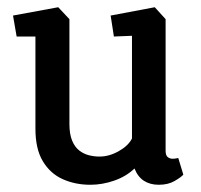

<svg xmlns="http://www.w3.org/2000/svg" viewBox="-20 -507 556 531"><path d="M230 4Q188 4 153.5 -11.5Q119 -27 98.5 -61Q78 -95 78 -151V-406H26L16 -464L141 -487L172 -454V-164Q172 -136 179.5 -118Q187 -100 199.5 -90.5Q212 -81 226.5 -77.5Q241 -74 255 -74Q282 -74 308.5 -89Q335 -104 345 -124V-408L295 -406L286 -464L408 -487L438 -454V-90Q438 -77 444 -72.5Q450 -68 457 -68Q463 -68 467.5 -69Q472 -70 473 -70L487 -24Q481 -17 463 -6.5Q445 4 419 4Q395 4 378 -7Q361 -18 352 -41Q329 -19 296 -7.5Q263 4 230 4Z"/></svg>

Font: Kreon Light
Style: Regular
Weight: 400
Version: Version 2.002